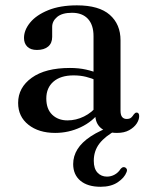

<svg xmlns="http://www.w3.org/2000/svg" viewBox="-20 -498 576 736"><path d="M418 -17.5 427.5 0Q383 24 361.2 52.2Q339.5 80.5 339.5 118.5Q339.5 148.5 353.8 163.8Q368 179 390 179Q406 179 419.8 171.2Q433.5 163.5 442 150Q446 145.5 449.2 143.8Q452.5 142 457.5 143Q462 144 465.2 148.8Q468.5 153.5 465 162Q457 183.5 431.2 200.8Q405.5 218 365.5 218Q316 218 288.2 194.8Q260.5 171.5 260.5 131Q260.5 100.5 277 74Q293.5 47.5 328.2 24.5Q363 1.5 418 -17.5ZM345 -60.5V-70L338.5 -73V-359.5Q338.5 -402.5 317 -425.8Q295.5 -449 256 -449Q218 -449 199 -433Q180 -417 180 -395V-356.5Q180 -332.5 164.5 -319.5Q149 -306.5 121.5 -306.5Q97.5 -306.5 84.8 -319Q72 -331.5 72 -352.5Q72 -383 95.8 -411.8Q119.5 -440.5 165 -459Q210.5 -477.5 275 -477.5Q359.5 -477.5 400.8 -441.2Q442 -405 442 -343.5V-73.5Q442 -57 448.2 -49.5Q454.5 -42 465.5 -42Q477.5 -42 483.2 -47.5Q489 -53 492.5 -59Q495 -62 497.5 -64.2Q500 -66.5 504 -66.5Q508.5 -66.5 511 -63Q513.5 -59.5 513.5 -53Q513.5 -39 503.8 -24.2Q494 -9.5 475.2 1Q456.5 11.5 428.5 11.5Q389 11.5 367 -7Q345 -25.5 345 -60.5ZM49.5 -103.5Q49.5 -162.5 101.8 -200Q154 -237.5 248 -237.5Q282 -237.5 310 -231.2Q338 -225 359.5 -215L352 -189Q331.5 -198 309.8 -203.5Q288 -209 262 -209Q212.5 -209 185 -185.2Q157.5 -161.5 157.5 -120.5Q157.5 -80 180.2 -58.2Q203 -36.5 238.5 -36.5Q271.5 -36.5 302 -51.5Q332.5 -66.5 354.5 -94.5L364.5 -72Q335.5 -32 289.2 -10.2Q243 11.5 191.5 11.5Q128.5 11.5 89 -19.8Q49.5 -51 49.5 -103.5Z"/></svg>

Font: Fraunces 24pt
Style: Regular
Weight: 400
Version: Version 1.000;[b76b70a41]